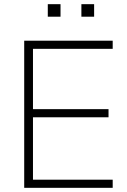

<svg xmlns="http://www.w3.org/2000/svg" viewBox="-20 -900 610 920"><path d="M96 0V-705H520V-666H138V-377H500V-338H138V-39H520V0ZM370 -820V-880H431V-820ZM209 -820V-880H270V-820Z"/></svg>

Font: Nunito Sans 12pt ExtraLight
Style: Regular
Weight: 200
Designer: Vernon Adams
Foundry: Vernon Adams
Version: Version 3.101;gftools[0.9.27]